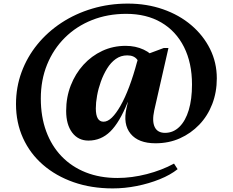

<svg xmlns="http://www.w3.org/2000/svg" viewBox="-20 -797 1296 1068"><path d="M607 251Q488 251 389.5 216.5Q291 182 219 119.5Q147 57 108 -29Q69 -115 69 -218Q69 -312 100 -396Q131 -480 187.5 -549.5Q244 -619 321.5 -670Q399 -721 493 -749Q587 -777 691 -777Q796 -777 886.5 -745.5Q977 -714 1044 -657Q1111 -600 1148.5 -524.5Q1186 -449 1186 -361Q1186 -284 1160.5 -218Q1135 -152 1088.5 -103.5Q1042 -55 980.5 -27.5Q919 0 845 0Q750 0 706.5 -53Q663 -106 684 -197L752 -492H789L891 -530H917L838 -183Q825 -123 840.5 -90.5Q856 -58 898 -58Q944 -58 978 -91.5Q1012 -125 1030 -185Q1048 -245 1048 -327Q1048 -447 1003.5 -535.5Q959 -624 877 -672Q795 -720 682 -720Q579 -720 492 -685.5Q405 -651 341 -587.5Q277 -524 242 -438Q207 -352 207 -249Q207 -148 237 -66.5Q267 15 323 73Q379 131 457.5 162Q536 193 633 193Q713 193 796.5 171.5Q880 150 948 113L968 144Q928 176 868.5 200Q809 224 741.5 237.5Q674 251 607 251ZM472 -15Q415 -15 381.5 -59.5Q348 -104 348 -180Q348 -256 373.5 -321.5Q399 -387 444 -436.5Q489 -486 549 -514Q609 -542 679 -542Q734 -542 779 -521Q824 -500 848 -463L761 -389Q761 -441 743.5 -465Q726 -489 688 -489Q652 -489 624 -469Q596 -449 575.5 -415.5Q555 -382 541 -343Q527 -304 520 -265Q513 -226 513 -194Q513 -120 556 -120Q579 -120 602.5 -143Q626 -166 650.5 -209Q675 -252 698.5 -314Q722 -376 743 -455L799 -427L788 -228H690Q645 -116 593.5 -65.5Q542 -15 472 -15Z"/></svg>

Font: Platypi Light
Style: Bold
Weight: 700
Version: Version 1.200